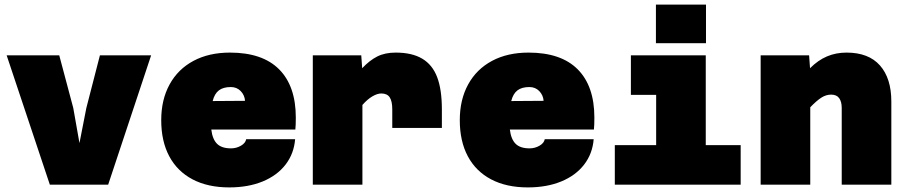

<svg xmlns="http://www.w3.org/2000/svg" viewBox="-20 -804 3940 836"><path d="M9 -563H238L299 -334L326 -181L356 -334L415 -563H638L451 0H197Z M682 -281Q682 -370 718.5 -436.5Q755 -503 822.5 -539Q890 -575 981 -575Q1123 -575 1195.5 -502Q1268 -429 1268 -292Q1268 -258 1266 -240H900Q905 -198 925 -178Q945 -158 986 -158Q1009 -158 1029 -169.5Q1049 -181 1052 -198H1265Q1260 -135 1223.5 -87.5Q1187 -40 1124 -14Q1061 12 978 12Q885 12 818.5 -23Q752 -58 717 -123.5Q682 -189 682 -281ZM1047 -365Q1045 -390 1028 -407.5Q1011 -425 985 -425Q952 -425 933 -410.5Q914 -396 906 -364Z M1640 -397Q1623 -397 1601.5 -384.5Q1580 -372 1558 -347V0H1342V-563H1553L1557 -507Q1589 -541 1622.5 -558Q1656 -575 1703 -575Q1774 -575 1818.5 -548.5Q1863 -522 1883.5 -468Q1904 -414 1904 -328V-247H1688V-328Q1688 -363 1677 -380Q1666 -397 1640 -397Z M1982 -281Q1982 -370 2018.5 -436.5Q2055 -503 2122.5 -539Q2190 -575 2281 -575Q2423 -575 2495.5 -502Q2568 -429 2568 -292Q2568 -258 2566 -240H2200Q2205 -198 2225 -178Q2245 -158 2286 -158Q2309 -158 2329 -169.5Q2349 -181 2352 -198H2565Q2560 -135 2523.5 -87.5Q2487 -40 2424 -14Q2361 12 2278 12Q2185 12 2118.5 -23Q2052 -58 2017 -123.5Q1982 -189 1982 -281ZM2347 -365Q2345 -390 2328 -407.5Q2311 -425 2285 -425Q2252 -425 2233 -410.5Q2214 -396 2206 -364Z M2657 -172H2837V-391H2727V-563H3053V-172H3205V0H2657ZM2836 -784H3054V-616H2836Z M3599 -392Q3577 -392 3556.5 -379Q3536 -366 3508 -337V0H3292V-563H3503L3507 -507Q3542 -542 3581 -558.5Q3620 -575 3666 -575Q3762 -575 3811.5 -519Q3861 -463 3861 -362V0H3645V-334Q3645 -361 3634 -376.5Q3623 -392 3599 -392Z"/></svg>

Font: Azeret Mono Black
Style: Regular
Weight: 900
Designer: Martin Vácha
Foundry: Displaay
Version: Version 1.000; Glyphs 3.0.3, build 3074